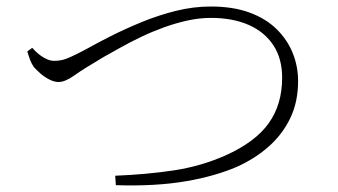

<svg xmlns="http://www.w3.org/2000/svg" viewBox="-20 -631 1040 590"><path d="M79 -484Q97 -464 114.5 -454Q132 -444 146 -444Q157 -444 168 -446Q179 -448 197 -456Q215 -464 245 -480Q277 -498 320.5 -520Q364 -542 415 -563Q466 -584 520 -597.5Q574 -611 628 -611Q696 -611 746.5 -592.5Q797 -574 830 -541.5Q863 -509 879.5 -468Q896 -427 896 -382Q896 -318 872 -268Q848 -218 805.5 -180.5Q763 -143 707 -118Q677 -105 637.5 -93.5Q598 -82 551 -74Q504 -66 450 -63Q396 -60 336 -62L334 -91Q432 -95 514.5 -107.5Q597 -120 672 -153Q764 -194 805.5 -252Q847 -310 847 -392Q847 -451 820 -492Q793 -533 744 -554.5Q695 -576 628 -576Q593 -576 556.5 -568Q520 -560 484 -547Q448 -534 414.5 -518Q381 -502 351.5 -485.5Q322 -469 297 -455Q236 -419 208 -399Q180 -379 160 -379Q147 -379 132 -386.5Q117 -394 104.5 -405Q92 -416 84 -425Q77 -435 72.5 -447Q68 -459 64 -473Z"/></svg>

Font: Source Han Serif JP VF
Style: Regular
Weight: 250
Designer: Ryoko NISHIZUKA 西塚涼子 (kana & ideographs); Frank Grießhammer (Latin, Greek & Cyrillic); Wenlong ZHANG 张文龙 (bopomofo); San
Foundry: Adobe
Version: Version 2.001;hotconv 1.1.0;makeotfexe 2.6.0